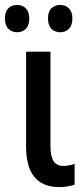

<svg xmlns="http://www.w3.org/2000/svg" viewBox="-38 -750 341 780"><path d="M201 10Q68 9 68 -155V-540H167V-157Q167 -114 180 -95Q193 -76 219 -76Q241 -76 265 -84V0Q238 10 201 10ZM-18 -675Q-18 -703 -4 -716.5Q10 -730 32 -730Q53 -730 67 -716Q81 -702 81 -675Q81 -647 67 -633Q53 -619 32 -619Q10 -619 -4 -633Q-18 -647 -18 -675ZM157 -675Q157 -703 171 -716.5Q185 -730 207 -730Q228 -730 242 -716Q256 -702 256 -675Q256 -647 242 -633Q228 -619 207 -619Q185 -619 171 -633Q157 -647 157 -675Z"/></svg>

Font: Noto Sans Condensed Medium
Style: Regular
Weight: 500
Width: 3
Designer: Monotype Design Team
Foundry: Monotype Imaging Inc.
Version: Version 2.013; ttfautohint (v1.8.4.7-5d5b)